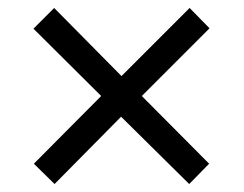

<svg xmlns="http://www.w3.org/2000/svg" viewBox="-20 -594 612 482"><path d="M456 -574 506 -523 336 -353 505 -183 455 -132 284 -301 117 -132 65 -183 234 -353 64 -522 116 -574 285 -403Z"/></svg>

Font: Noto Sans Khojki
Style: Regular
Weight: 400
Designer: Monotype Design Team
Foundry: Monotype Imaging Inc.
Version: Version 2.003; ttfautohint (v1.8.4.7-5d5b)